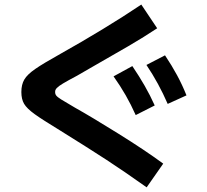

<svg xmlns="http://www.w3.org/2000/svg" viewBox="-20 -764 904 838"><path d="M244.1 -193.4Q164.6 -241.7 130.9 -266.1Q97.2 -290.5 85.2 -310.8Q73.2 -331.1 73.2 -362.3Q73.2 -395 86.2 -417Q99.1 -439 134 -463.1Q168.9 -487.3 246.1 -530.3Q332.5 -578.6 426.3 -635.5Q520 -692.4 596.7 -744.1L666 -640.6Q611.8 -604.5 540.5 -562.7Q469.2 -521 372.1 -465.8L316.4 -433.6Q274.9 -411.6 255.4 -399.9Q235.8 -388.2 228 -379.9Q220.2 -371.6 220.7 -363.3Q220.2 -354 225.3 -347.2Q230.5 -340.3 247.6 -329.6Q264.6 -318.8 307.6 -293.9Q377.4 -254.9 495.1 -181.6Q612.8 -108.4 692.4 -49.8L620.1 53.7Q519 -18.1 443.6 -67.1Q368.2 -116.2 244.1 -193.4ZM475.6 -430.7 557.6 -475.6Q587.9 -430.7 611.3 -389.9Q634.8 -349.1 655.3 -303.7L572.3 -261.7Q551.8 -307.6 528.6 -348.1Q505.4 -388.7 475.6 -430.7ZM619.1 -480.5 700.2 -522.5Q730.5 -477.1 752.9 -435.5Q775.4 -394 793.9 -347.7L711.9 -310.5Q672.4 -401.4 619.1 -480.5Z"/></svg>

Font: Pretendard GOV
Style: Bold
Weight: 700
Designer: Base glyphs from Inter by Rasmus Andersson; Hangeul glyphs from Noto Sans CJK(Source Han Sans) by Jang Soo-young and Kan
Foundry: Kil Hyung-jin
Version: Version 1.309